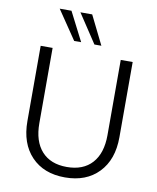

<svg xmlns="http://www.w3.org/2000/svg" viewBox="-101 -1027 910 1114"><g transform="rotate(10 354.0 -470.5)"><path d="M158.2 -275.4Q158.2 -168.9 210.4 -110.8Q262.7 -52.7 358.4 -52.7Q455.1 -52.7 507.3 -110.8Q559.6 -168.9 559.6 -275.4V-718.8H629.9V-275.4Q629.9 -143.6 556.6 -67.4Q483.4 8.8 358.4 8.8Q233.4 8.8 160.6 -67.4Q87.9 -143.6 87.9 -275.4V-718.8H158.2ZM159.2 -950.2H228.5L315.4 -780.3H274.4ZM281.2 -950.2H350.6L434.6 -780.3H393.6Z"/></g></svg>

Font: Min Sans Light
Style: Regular
Weight: 300
Designer: Jinseong-Kim, NotoSansCJK, Nunito
Foundry: Jinseong-Kim
Version: Version 1.400;Glyphs 3.1.2 (3151)